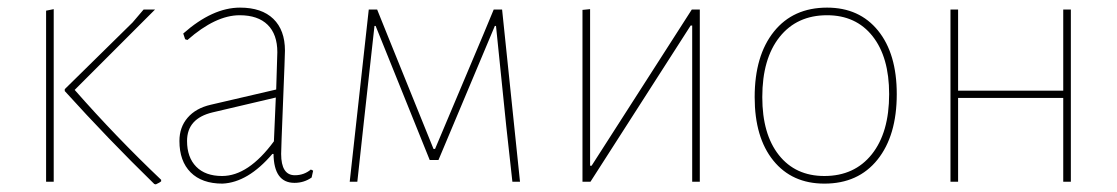

<svg xmlns="http://www.w3.org/2000/svg" viewBox="-20 -477 2932 504"><path d="M101 0V-449L121 -453V0ZM387 -452 176 -241Q285 -117 403 -5V-1Q400 2 389 7L385 6Q264 -112 150 -238V-243L328 -418L357 -452Z M610 -457Q667 -457 697.5 -427.5Q728 -398 728 -344Q728 -332 723 -209Q718 -86 718 -73Q718 -17 754 -17Q778 -17 796 -32L802 -29L798 -11Q778 3 753 3Q699 3 698 -73H695Q631 2 564 5Q510 5 480.5 -24.5Q451 -54 451 -107Q451 -143 472.5 -168Q494 -193 533 -202L705 -242L708 -340Q708 -387 682.5 -412Q657 -437 609 -437Q546 -437 472 -372L466 -374L461 -389Q538 -457 610 -457ZM704 -221 538 -182Q471 -166 471 -107Q471 -64 495 -39.5Q519 -15 563 -15Q632 -15 699 -106Z M898 0 948 -452H970L999 -380L1118 -86H1122L1249 -387L1276 -452H1298L1345 0H1325L1309 -145L1282 -409H1279L1131 -57H1108L966 -409H963L935 -156L918 0Z M1509 0V-451L1529 -453V-42H1533L1796 -452H1817V0H1797V-410H1793L1530 0Z M2151 -457Q2236 -457 2285 -396.5Q2334 -336 2334 -230Q2334 -121 2283.5 -58Q2233 5 2144 5Q2059 5 2010 -55.5Q1961 -116 1961 -222Q1961 -331 2011.5 -394Q2062 -457 2151 -457ZM2151 -437Q2072 -437 2026.5 -380Q1981 -323 1981 -222Q1981 -125 2024.5 -70Q2068 -15 2144 -15Q2223 -15 2268.5 -72Q2314 -129 2314 -230Q2314 -327 2270.5 -382Q2227 -437 2151 -437Z M2475 0V-452H2495V-239H2771V-452H2791V0H2771V-220H2495V0Z"/></svg>

Font: Alegreya Sans SC Thin
Style: Regular
Weight: 100
Designer: Juan Pablo del Peral
Foundry: Huerta Tipografica
Version: Version 2.007